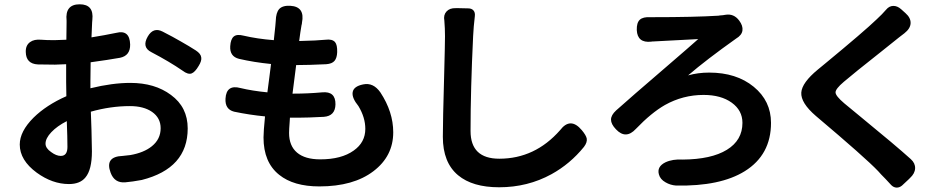

<svg xmlns="http://www.w3.org/2000/svg" viewBox="-20 -819 4394 894"><path d="M301 38Q224 38 151 -15Q72 -73 72 -146Q72 -207 136 -271Q196 -330 289 -371Q288 -393 288 -438V-520Q252 -518 236 -518Q183 -518 156 -519Q101 -522 100 -577Q99 -608 120 -623Q139 -637 172 -634Q195 -632 233 -632Q251 -632 289 -634Q290 -668 290 -714Q290 -719 290 -723Q282 -799 351 -799Q418 -799 410 -727Q410 -725 409.5 -721Q409 -717 409 -715Q408 -693 406 -645Q468 -655 521 -666Q584 -682 586 -612Q587 -560 539 -550Q483 -540 402 -529Q401 -500 401 -442V-408Q503 -433 587 -433Q701 -433 776 -377Q854 -320 854 -221Q854 -35 640 19Q597 27 563 30Q513 34 495 -15Q467 -90 551 -93Q575 -95 587 -97Q650 -108 687 -138Q728 -171 728 -222Q728 -270 688 -298Q649 -325 585 -325Q495 -325 403 -299Q404 -269 406 -213Q408 -134 408 -114Q408 -29 378 7Q353 38 301 38ZM263 -93Q294 -93 294 -135Q294 -179 291 -255Q246 -232 219 -203.5Q192 -175 192 -150Q192 -129 218 -111Q242 -93 263 -93ZM830 -490Q769 -532 685 -576Q639 -599 668 -649Q694 -694 737 -672Q786 -647 822 -626Q861 -604 892 -584Q915 -569 917 -552Q920 -536 905 -512Q888 -483 872 -477Q855 -471 830 -490Z M1467 49Q1347 49 1280 -5Q1207 -63 1207 -179Q1207 -207 1214 -277Q1142 -284 1070 -299Q1027 -310 1030 -360Q1034 -427 1100 -409Q1154 -396 1225 -389Q1228 -412 1234 -458Q1239 -500 1242 -521Q1162 -529 1093 -545Q1049 -556 1052 -604Q1054 -637 1068.5 -649Q1083 -661 1114 -653Q1178 -638 1255 -632Q1258 -657 1262 -698Q1263 -706 1263 -710Q1263 -712 1263.5 -716Q1264 -720 1264 -722Q1265 -760 1280 -777Q1296 -794 1332 -792Q1401 -788 1386 -713Q1386 -711 1385.5 -707.5Q1385 -704 1384 -702Q1382 -693 1378.5 -668Q1375 -643 1373 -628Q1458 -630 1496 -634Q1527 -638 1540 -623Q1551 -610 1550 -576Q1549 -549 1537.5 -535.5Q1526 -522 1499 -520Q1417 -516 1359 -516Q1349 -440 1342 -383H1349Q1413 -383 1480 -389Q1543 -395 1542 -333Q1541 -279 1488 -275Q1412 -271 1369 -271Q1350 -271 1330 -271Q1330 -266 1329 -255Q1326 -215 1326 -200Q1326 -140 1363 -108.5Q1400 -77 1471 -77Q1570 -77 1627 -118Q1681 -156 1681 -219Q1681 -272 1649 -325Q1618 -363 1622 -389Q1626 -417 1671 -426Q1718 -436 1751 -389Q1811 -298 1811 -203Q1811 -92 1719 -22Q1626 49 1467 49Z M2304 53Q2180 53 2113 -3Q2042 -62 2042 -182Q2042 -255 2048 -465Q2052 -614 2052 -650.5Q2052 -687 2049 -723Q2044 -749 2059 -765.5Q2074 -782 2102 -781H2117L2160 -780Q2176 -780 2184.5 -770.5Q2193 -761 2191 -744Q2185 -694 2183 -651Q2171 -401 2171 -209Q2171 -80 2305 -80Q2471 -80 2588 -213Q2636 -276 2689 -213Q2709 -189 2712 -174Q2715 -156 2699 -135Q2635 -56 2548 -8Q2437 53 2304 53Z M3128 45Q3101 43 3079 30Q3054 16 3048 -7Q3038 -43 3078 -63Q3112 -79 3159 -76Q3292 -77 3364.5 -121.5Q3437 -166 3437 -247Q3437 -305 3387 -341Q3337 -377 3256 -377Q3160 -377 3076 -330Q3013 -294 2941 -219Q2894 -168 2848 -217Q2825 -241 2825 -262Q2825 -283 2849 -305Q2916 -365 3078 -504Q3200 -609 3231 -637Q3199 -636 3098 -630Q3041 -627 3023 -626Q3022 -626 3018 -626Q3014 -625 3012 -625Q2948 -618 2945 -679Q2944 -713 2959 -727Q2974 -741 3009 -739Q3014 -739 3018 -739Q3214 -739 3326 -746Q3328 -746 3331 -747Q3348 -748 3357 -750Q3397 -757 3422 -723Q3440 -699 3437 -677Q3434 -655 3407 -639Q3269 -541 3184 -468Q3230 -481 3282 -481Q3409 -481 3489.5 -415Q3570 -349 3570 -247Q3570 -98 3448 -22Q3334 49 3128 45Z M4130 43Q4121 34 4104 15Q4080 -9 4069 -22Q4010 -84 3779 -279Q3708 -340 3711 -388Q3714 -434 3788 -495Q3798 -503 3822 -523Q4005 -674 4062 -729Q4088 -753 4106 -774Q4120 -791 4139 -791.5Q4158 -792 4176 -776L4196 -758Q4221 -736 4220 -711Q4219 -686 4191 -664Q4185 -660 4174 -651Q4168 -646 4165 -644Q4144 -627 4085 -580Q3952 -475 3909 -438Q3870 -405 3870.5 -388.5Q3871 -372 3911 -338Q3930 -322 3985 -277Q4150 -142 4221 -78Q4242 -59 4241 -35Q4240 -11 4217 10L4210 17L4180 45Q4168 55 4154.5 54.5Q4141 54 4130 43Z"/></svg>

Font: GenSenRounded JP B
Style: Regular
Weight: 700
Version: Version 1.501;PS 1;hotconv 16.6.51;makeotf.lib2.5.65220